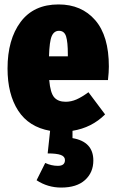

<svg xmlns="http://www.w3.org/2000/svg" viewBox="-20 -574 520 866"><path d="M467 -213H202Q207 -155 224.5 -135Q242 -115 276 -115Q301 -115 325 -125.5Q349 -136 379 -158L454 -58Q394 2 307 16V49Q401 65 401 150Q401 204 363.5 238Q326 272 256 272Q195 272 145 239L184 161Q212 174 241 174Q273 174 273 148Q273 132 254.5 125Q236 118 195 118L206 16Q110 -1 62 -75Q14 -149 14 -265Q14 -396 73 -475Q132 -554 244 -554Q348 -554 409.5 -483Q471 -412 471 -274Q471 -249 467 -213ZM286 -328Q286 -385 278 -410Q270 -435 246 -435Q224 -435 213.5 -411.5Q203 -388 201 -320H286Z"/></svg>

Font: Fira Sans Extra Condensed Black
Style: Regular
Weight: 900
Width: 1
Designer: Carrois Corporate & Edenspiekermann AG
Foundry: Carrois Corporate GbR & Edenspiekermann AG
Version: Version 4.203